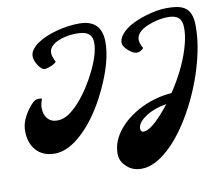

<svg xmlns="http://www.w3.org/2000/svg" viewBox="-99 -881 1406 1216"><g transform="rotate(-10 604.5 -272.5)"><path d="M29.8 0ZM296.9 -547.4Q280.8 -529.3 240.2 -517.6Q229.5 -514.6 219.5 -514.6Q209.5 -514.6 198.2 -524.9Q187 -535.2 178.2 -549.8Q158.7 -582.5 158.7 -605.7Q158.7 -628.9 174.1 -649.7Q189.5 -670.4 215.1 -687.7Q240.7 -705.1 273.7 -718.5Q306.6 -731.9 341.8 -741.2Q414.6 -760.3 484.4 -760.3Q628.9 -760.3 628.9 -615.2Q628.9 -491.7 547.9 -320.3Q463.4 -141.6 351.6 -45.9Q269 24.4 191.4 24.4Q113.3 24.4 69.8 -26.4Q29.8 -73.2 29.8 -149.9Q29.8 -217.3 85 -289.1Q117.2 -331.1 136.5 -334Q155.8 -336.9 170.9 -332.5Q158.2 -297.9 158.2 -276.1Q158.2 -254.4 163.6 -237.1Q168.9 -219.7 179.7 -207Q203.1 -179.2 242.2 -179.2Q281.2 -179.2 316.2 -202.4Q351.1 -225.6 385.3 -263.4Q419.4 -301.3 450.7 -349.1Q481.9 -397 505.9 -446.3Q558.1 -554.2 558.1 -623Q558.1 -686.5 497.6 -697.3Q478.5 -700.7 458.3 -700.7Q438 -700.7 418.5 -698.5Q398.9 -696.3 379.2 -691.4Q359.4 -686.5 341.1 -679.2Q322.8 -671.9 308.8 -661.6Q294.9 -651.4 286.4 -637.7Q277.8 -624 277.8 -604.7Q277.8 -585.4 296.9 -547.4ZM838.4 -592.8Q838.4 -571.3 857.4 -536.6Q838.4 -515.1 812.5 -515.1Q790 -515.1 758.3 -543.5Q728.5 -570.8 728.5 -593.3Q728.5 -615.7 743.7 -637.5Q758.8 -659.2 783.9 -678Q809.1 -696.8 842.5 -711.9Q876 -727.1 912.6 -737.8Q988.3 -760.3 1045.2 -760.3Q1102.1 -760.3 1131.3 -751.5Q1160.6 -742.7 1178.2 -724.6Q1209.5 -690.9 1209.5 -619.6Q1209.5 -548.3 1197.8 -481.7Q1186 -415 1165 -345.9Q1144 -276.9 1114.7 -208.5Q1085.4 -140.1 1050 -77.9Q1014.6 -15.6 974.4 37.8Q934.1 91.3 891.1 130.4Q798.8 214.4 715.8 214.4Q657.7 214.4 619.6 177.7Q581.5 142.1 581.5 96.9Q581.5 51.8 596.9 14.2Q612.3 -23.4 639.9 -57.4Q667.5 -91.3 705.3 -120.4Q743.2 -149.4 787.6 -171.4Q882.3 -217.8 984.4 -224.6Q1087.9 -379.9 1123 -522.5Q1135.3 -571.8 1135.3 -617.2Q1135.3 -662.6 1113.8 -682.6Q1092.3 -702.6 1045.4 -702.6Q983.4 -702.6 916.5 -675.8Q838.4 -643.6 838.4 -592.8ZM749.5 -37.1Q749.5 -15.1 769.5 -15.1Q812 -15.1 890.6 -102.5Q915 -129.4 939.9 -162.1Q852.5 -146.5 799.3 -108.4Q749.5 -73.2 749.5 -37.1Z"/></g></svg>

Font: Molle
Style: Regular
Weight: 400
Italic angle: -22°
Designer: Elena Albertoni
Foundry: Elena Albertoni
Version: Version 1.001; ttfautohint (v0.92) -l 12 -r 12 -G 200 -x 10 